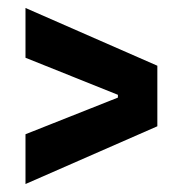

<svg xmlns="http://www.w3.org/2000/svg" viewBox="-20 -570 459 482"><path d="M44 -108V-233L276 -325V-332L44 -425V-550L375 -405V-253Z"/></svg>

Font: Bricolage Grotesque 72pt SemiCondensed SemiBold
Style: Regular
Weight: 600
Width: 4
Designer: Mathieu Triay
Foundry: Atelier Triay
Version: Version 1.001;gftools[0.9.33.dev8+g029e19f]